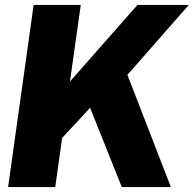

<svg xmlns="http://www.w3.org/2000/svg" viewBox="-20 -762 789 782"><path d="M476 0 347 -323 233 -200 205 0H13L117 -742H309L265 -430L540 -742H749L499 -457L676 0Z"/></svg>

Font: Morrison ExtraBold
Style: Regular
Weight: 800
Designer: Pablo Impallari, Rodrigo Fuenzalida (Modified by Dan O. Williams)
Version: Version 0.03;June 6, 2019;FontCreator 11.5.0.2425 64-bit; tt